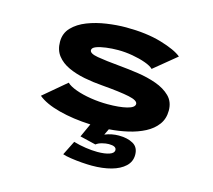

<svg xmlns="http://www.w3.org/2000/svg" viewBox="-103 -637 1081 973"><g transform="rotate(15 437.5 -151.0)"><path d="M456 210Q434.5 210 404 207.8Q373.5 205.5 345.2 201.2Q317 197 301.5 191.5L339 116.5Q369 125.5 403 130.5Q437 135.5 465 135.5Q504 135.5 527.8 127.2Q551.5 119 551.5 103Q551.5 82 512 82Q496.5 82 477 87Q457.5 92 446 101.5L362.5 81.5L395 10Q303.5 6 229 -13.5Q154.5 -33 115.5 -65.5L234.5 -166Q250.5 -150.5 285 -138Q319.5 -125.5 363.8 -118.5Q408 -111.5 452.5 -111.5Q514 -111.5 553.2 -121.2Q592.5 -131 592.5 -150Q592.5 -168.5 545.2 -178.5Q498 -188.5 401.5 -196.5Q353.5 -200 306.5 -209.2Q259.5 -218.5 221.5 -236Q183.5 -253.5 160.8 -282.5Q138 -311.5 138 -355.5Q138 -400 167 -430.2Q196 -460.5 242.2 -478.5Q288.5 -496.5 341.8 -504.2Q395 -512 443.5 -512Q550.5 -512 629 -488.8Q707.5 -465.5 739.5 -438.5L622 -342Q609.5 -355 579 -366Q548.5 -377 509.8 -383.8Q471 -390.5 434.5 -390.5Q402.5 -390.5 371.5 -386.5Q340.5 -382.5 320.5 -374.8Q300.5 -367 300.5 -354.5Q300.5 -337 343.5 -329.5Q386.5 -322 463.5 -315Q508.5 -311 560 -303.5Q611.5 -296 657.2 -279.8Q703 -263.5 732 -235Q761 -206.5 761 -160.5Q761 -117.5 738.2 -86.8Q715.5 -56 677 -36Q638.5 -16 590.5 -5Q542.5 6 492 9.5L476.5 41.5Q512 27 550 27Q595 27 624.8 43.8Q654.5 60.5 654.5 100.5Q654.5 136.5 628.2 161Q602 185.5 557.2 197.8Q512.5 210 456 210Z"/></g></svg>

Font: Trispace SemiExpanded
Style: Bold
Weight: 700
Width: 6
Designer: Tyler Finck
Foundry: Etcetera Type Company
Version: Version 1.210; ttfautohint (v1.8.3)